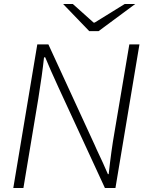

<svg xmlns="http://www.w3.org/2000/svg" viewBox="-20 -948 733 968"><path d="M168 -724H224L456 -220L468 -193Q501 -124 524 -70H528Q541 -190 557 -280L632 -724H683L562 0H509L274 -509Q233 -598 208 -659H202Q193 -574 173 -450L98 0H47ZM298 -928H347L452 -834H457L609 -928H662L477 -791H430Z"/></svg>

Font: Nebula Sans Light
Style: Regular
Weight: 300
Italic angle: -9°
Designer: Paul D. Hunt for Adobe (as Source Sans)
Foundry: Nebula Entertainment & Broadcasting LLC
Version: Version 1.010